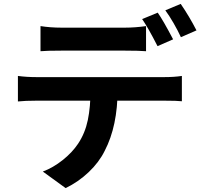

<svg xmlns="http://www.w3.org/2000/svg" viewBox="-20 -889 1040 986"><path d="M295 -747H500H572H622Q674 -747 730 -755V-626Q695 -629 622 -629H421H348H295Q219 -629 188 -626V-755Q239 -747 295 -747ZM168 -493H433H560H678H772H823Q874 -493 914 -499V-369Q890 -372 823 -372H560H433H315H220H168Q109 -372 72 -368V-499Q116 -493 168 -493ZM518 -115Q489 -56 436 -5.5Q383 45 317 77L200 -8Q253 -28 302 -67Q351 -106 381 -151Q417 -205 431 -272.5Q445 -340 445 -429H584Q584 -242 518 -115ZM869 -687 789 -652Q740 -748 710 -791L790 -824Q817 -786 869 -687ZM989 -733 909 -698Q894 -731 871.5 -770Q849 -809 829 -836L908 -869Q952 -805 989 -733Z"/></svg>

Font: Merged Yaku Han JP
Style: Bold
Weight: 700
Designer: Ryoko NISHIZUKA 西塚涼子 (kana, bopomofo & ideographs); Paul D. Hunt (Latin, Greek & Cyrillic); Sandoll Communications 산돌커뮤니
Foundry: Adobe
Version: Version 2.004